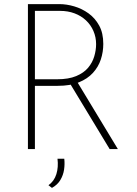

<svg xmlns="http://www.w3.org/2000/svg" viewBox="-20 -726 665 935"><path d="M269 -706Q304 -706 341.5 -695Q379 -684 411 -661Q443 -638 463 -601.5Q483 -565 483 -512Q483 -473 471 -436.5Q459 -400 432.5 -371Q406 -342 364 -325Q322 -308 261 -308H150V0H116V-706ZM258 -340Q314 -340 351 -355.5Q388 -371 409 -396Q430 -421 439 -451.5Q448 -482 448 -511Q448 -545 435 -575Q422 -605 398.5 -627Q375 -649 343 -661Q311 -673 273 -673H150V-340ZM355 -329 554 0H514L315 -329ZM233 189 216 176Q244 156 254.5 122Q265 88 260 47H293Q296 73 292 100Q288 127 274 150.5Q260 174 233 189Z"/></svg>

Font: Josefin Sans Thin ExtraLight
Style: Regular
Weight: 250
Version: Version 2.001